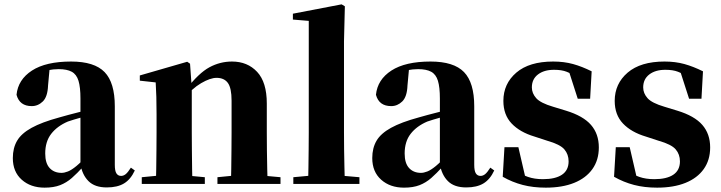

<svg xmlns="http://www.w3.org/2000/svg" viewBox="-20 -846 3316 883"><path d="M185 17Q121 17 80 -19.5Q39 -56 39 -119Q39 -165 58.5 -198.5Q78 -232 125 -258Q172 -284 253 -306Q291 -317 342.5 -330Q394 -343 434 -353V-327Q394 -317 354.5 -306Q315 -295 292 -287Q243 -266 215.5 -230.5Q188 -195 188 -140Q188 -95 208.5 -73Q229 -51 263 -51Q276 -51 292.5 -57.5Q309 -64 331.5 -82.5Q354 -101 385 -136L404 -80H363Q335 -49 310.5 -27.5Q286 -6 256.5 5.5Q227 17 185 17ZM471 16Q416 16 387 -13Q358 -42 350 -91V-93V-393Q350 -445 341 -474.5Q332 -504 310 -516Q288 -528 250 -528Q226 -528 200 -523Q174 -518 136 -505L208 -529L201 -453Q199 -401 177 -379.5Q155 -358 126 -358Q70 -358 56 -410Q63 -480 127 -521.5Q191 -563 307 -563Q414 -563 461 -514.5Q508 -466 508 -357V-88Q508 -60 515.5 -48.5Q523 -37 537 -37Q548 -37 558 -45Q568 -53 582 -75L600 -62Q581 -21 550.5 -2.5Q520 16 471 16Z M632 0V-31L736 -41H815L922 -31V0ZM696 0Q698 -26 698.5 -68.5Q699 -111 699.5 -157Q700 -203 700 -238V-321Q700 -370 699 -400.5Q698 -431 696 -467L623 -475V-499L841 -562L854 -553L862 -441V-438V-238Q862 -203 862.5 -157Q863 -111 863.5 -68.5Q864 -26 865 0ZM980 0V-31L1082 -41H1160L1270 -31V0ZM1042 0Q1043 -26 1043.5 -68Q1044 -110 1044.5 -156Q1045 -202 1045 -238V-383Q1045 -441 1028 -464.5Q1011 -488 976 -488Q947 -488 905 -463.5Q863 -439 822 -389L819 -436H837Q894 -510 943 -536.5Q992 -563 1047 -563Q1118 -563 1162.5 -515.5Q1207 -468 1207 -370V-238Q1207 -202 1207.5 -156Q1208 -110 1209 -68Q1210 -26 1211 0Z M1329 0V-31L1438 -41H1517L1633 -31V0ZM1397 0Q1398 -37 1398.5 -77.5Q1399 -118 1399.5 -159Q1400 -200 1400 -238V-750L1327 -756V-783L1551 -826L1566 -817L1562 -656V-238Q1562 -200 1562.5 -159Q1563 -118 1564 -77.5Q1565 -37 1566 0Z M1838 17Q1774 17 1733 -19.5Q1692 -56 1692 -119Q1692 -165 1711.5 -198.5Q1731 -232 1778 -258Q1825 -284 1906 -306Q1944 -317 1995.5 -330Q2047 -343 2087 -353V-327Q2047 -317 2007.5 -306Q1968 -295 1945 -287Q1896 -266 1868.5 -230.5Q1841 -195 1841 -140Q1841 -95 1861.5 -73Q1882 -51 1916 -51Q1929 -51 1945.5 -57.5Q1962 -64 1984.5 -82.5Q2007 -101 2038 -136L2057 -80H2016Q1988 -49 1963.5 -27.5Q1939 -6 1909.5 5.5Q1880 17 1838 17ZM2124 16Q2069 16 2040 -13Q2011 -42 2003 -91V-93V-393Q2003 -445 1994 -474.5Q1985 -504 1963 -516Q1941 -528 1903 -528Q1879 -528 1853 -523Q1827 -518 1789 -505L1861 -529L1854 -453Q1852 -401 1830 -379.5Q1808 -358 1779 -358Q1723 -358 1709 -410Q1716 -480 1780 -521.5Q1844 -563 1960 -563Q2067 -563 2114 -514.5Q2161 -466 2161 -357V-88Q2161 -60 2168.5 -48.5Q2176 -37 2190 -37Q2201 -37 2211 -45Q2221 -53 2235 -75L2253 -62Q2234 -21 2203.5 -2.5Q2173 16 2124 16Z M2490 17Q2432 17 2384 4.5Q2336 -8 2292 -33L2300 -169H2364L2398 -22L2344 -29V-65Q2378 -43 2408 -32.5Q2438 -22 2477 -22Q2534 -22 2564.5 -42.5Q2595 -63 2595 -104Q2595 -136 2575.5 -159Q2556 -182 2496 -199L2438 -218Q2371 -238 2333 -278Q2295 -318 2295 -382Q2295 -461 2354.5 -512Q2414 -563 2524 -563Q2574 -563 2615.5 -551.5Q2657 -540 2701 -518L2694 -392H2637L2591 -535L2639 -517V-487Q2609 -507 2586 -516Q2563 -525 2528 -525Q2482 -525 2454 -503.5Q2426 -482 2426 -444Q2426 -417 2446 -394.5Q2466 -372 2524 -355L2583 -337Q2662 -313 2698 -271.5Q2734 -230 2734 -168Q2734 -110 2704.5 -68.5Q2675 -27 2620.5 -5Q2566 17 2490 17Z M3002 17Q2944 17 2896 4.5Q2848 -8 2804 -33L2812 -169H2876L2910 -22L2856 -29V-65Q2890 -43 2920 -32.5Q2950 -22 2989 -22Q3046 -22 3076.5 -42.5Q3107 -63 3107 -104Q3107 -136 3087.5 -159Q3068 -182 3008 -199L2950 -218Q2883 -238 2845 -278Q2807 -318 2807 -382Q2807 -461 2866.5 -512Q2926 -563 3036 -563Q3086 -563 3127.5 -551.5Q3169 -540 3213 -518L3206 -392H3149L3103 -535L3151 -517V-487Q3121 -507 3098 -516Q3075 -525 3040 -525Q2994 -525 2966 -503.5Q2938 -482 2938 -444Q2938 -417 2958 -394.5Q2978 -372 3036 -355L3095 -337Q3174 -313 3210 -271.5Q3246 -230 3246 -168Q3246 -110 3216.5 -68.5Q3187 -27 3132.5 -5Q3078 17 3002 17Z"/></svg>

Font: Noto Serif JP Black
Style: Regular
Weight: 900
Designer: Ryoko NISHIZUKA 西塚涼子 (kana & ideographs); Frank Grießhammer (Latin, Greek & Cyrillic); Wenlong ZHANG 张文龙 (bopomofo); San
Foundry: Adobe
Version: Version 2.003-H1;hotconv 1.1.1;makeotfexe 2.6.0